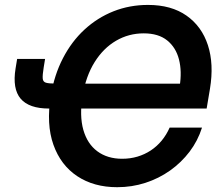

<svg xmlns="http://www.w3.org/2000/svg" viewBox="-20 -758 911 788"><path d="M460.9 10.3Q365.2 10.3 297.1 -34.9Q229 -80.1 199.2 -164.1Q169.4 -248 188.5 -364.7Q202.6 -450.2 238.3 -519Q273.9 -587.9 326.9 -636.7Q379.9 -685.5 446 -711.7Q512.2 -737.8 587.4 -737.8Q683.1 -737.8 745.6 -693.8Q808.1 -649.9 833.3 -572.5Q858.4 -495.1 841.8 -394L828.1 -312.5H272L289.1 -414.6H749L717.3 -403.8Q727.1 -464.8 714.6 -513.9Q702.1 -563 666.3 -592Q630.4 -621.1 569.8 -621.1Q508.3 -621.1 456.3 -590.8Q404.3 -560.5 368.4 -503.2Q332.5 -445.8 318.8 -364.3Q305.7 -282.7 322 -225.1Q338.4 -167.5 379.6 -137Q420.9 -106.4 481.4 -106.4Q514.6 -106.4 544.2 -115.2Q573.7 -124 598.9 -140.6Q624 -157.2 643.6 -180.9Q663.1 -204.6 676.3 -234.4H809.1Q792 -180.2 758.1 -135.5Q724.1 -90.8 678 -58.1Q631.8 -25.4 576.7 -7.6Q521.5 10.3 460.9 10.3ZM50.3 -516.1H165L159.2 -480.5Q154.3 -450.2 155.3 -436.3Q156.2 -422.4 168.2 -418.7Q180.2 -415 207 -415H235.4L218.3 -312.5H181.2Q99.1 -312.5 64.7 -353Q30.3 -393.6 43.9 -477.1Z"/></svg>

Font: Inter 18pt SemiBold
Style: Italic
Weight: 600
Italic angle: -9.3988°
Designer: Rasmus Andersson
Foundry: rsms
Version: Version 4.001;git-66647c0bb